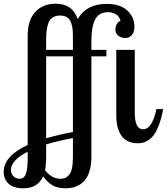

<svg xmlns="http://www.w3.org/2000/svg" viewBox="-104 -770 904 1040"><path d="M391.1 -547.9V-500H472.2V-464.8H391.1V80.1Q391.1 120.6 382.3 151.6Q373.5 182.6 359.9 200.9Q346.2 219.2 326.7 230.7Q307.1 242.2 288.8 246.1Q270.5 250 250 250Q208.5 250 180.4 233.6Q152.3 217.3 129.9 185.1Q100.6 250 22 250Q-30.8 250 -57.4 225.3Q-84 200.7 -84 161.1Q-84 75.7 45.9 15.1V-576.2Q45.9 -660.2 86.9 -705.1Q127.9 -750 196.8 -750Q288.6 -750 316.9 -667Q364.7 -749 473.1 -749Q546.4 -749 585.2 -713.4Q624 -677.7 624 -626Q624 -593.8 609.4 -578.9Q594.7 -564 573.2 -564Q552.7 -564 536.9 -576.9Q521 -589.8 521 -609.9Q521 -625.5 528.8 -639.6Q536.6 -653.8 548.8 -655.8Q543.5 -681.2 524.2 -692.6Q504.9 -704.1 480 -704.1Q453.6 -704.1 435.3 -691.9Q417 -679.7 407.7 -657Q398.4 -634.3 394.8 -608.2Q391.1 -582 391.1 -547.9ZM146 -21Q207.5 -39.1 291 -55.2V-464.8H146ZM525.9 -500H626V-160.2Q626 -69.8 670.9 -69.8Q720.2 -69.8 743.2 -179.2H779.8Q771 -131.3 757.8 -95.9Q744.6 -60.5 731 -41.5Q717.3 -22.5 700.2 -11.2Q683.1 0 669.9 2.9Q656.7 5.9 641.1 5.9Q608.4 5.9 584.7 -7.3Q561 -20.5 548.8 -42.7Q536.6 -64.9 531.2 -88.6Q525.9 -112.3 525.9 -139.2ZM291 -22Q216.8 -8.8 146 12.2V80.1Q146 122.1 140.1 151.9Q175.8 198.2 223.1 198.2Q237.8 198.2 248.8 193.8Q259.8 189.5 270 177.7Q280.3 166 285.6 141.8Q291 117.7 291 82ZM146 -547.9V-500H291V-576.2Q291 -636.7 274.2 -661.4Q257.3 -686 222.2 -686Q202.6 -686 188.7 -679.2Q174.8 -672.4 166.5 -661.1Q158.2 -649.9 153.6 -631.3Q148.9 -612.8 147.5 -593.8Q146 -574.7 146 -547.9ZM1 198.2Q15.1 198.2 24.2 190.4Q33.2 182.6 37.8 166.3Q42.5 149.9 44.2 130.4Q45.9 110.8 45.9 82V51.8Q1 74.2 -22 99.6Q-44.9 125 -44.9 149.9Q-44.9 169.9 -31.7 184.1Q-18.6 198.2 1 198.2Z"/></svg>

Font: Lobster Two
Style: Regular
Weight: 400
Designer: Pablo Impallari
Foundry: Pablo Impallari. www.impallari.com
Version: Version 1.006